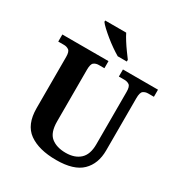

<svg xmlns="http://www.w3.org/2000/svg" viewBox="-213 -1082 1172 1243"><g transform="rotate(30 373.5 -460.5)"><path d="M387 10Q257 10 183.5 -42.5Q110 -95 110 -218V-600Q110 -640 94.5 -650.5Q79 -661 59 -661H16V-714H361V-661H319Q298 -661 283 -650Q268 -639 268 -596V-210Q268 -126 308.5 -93.5Q349 -61 417 -61Q484 -61 523 -96.5Q562 -132 562 -208V-600Q562 -640 547 -650.5Q532 -661 511 -661H469V-714H731V-661H688Q667 -661 652 -650Q637 -639 637 -596V-206Q637 -106 577.5 -48Q518 10 387 10ZM397 -771Q373 -785 345 -804.5Q317 -824 290 -846Q263 -868 241.5 -888Q220 -908 211 -921V-931H368Q379 -909 396 -882Q413 -855 432 -829Q451 -803 465 -784V-771Z"/></g></svg>

Font: NotoSerif-Bold
Style: Regular
Weight: 700
Designer: Monotype Design Team
Foundry: Monotype Imaging Inc.
Version: Version 2.007; ttfautohint (v1.8) -l 8 -r 50 -G 200 -x 14 -D